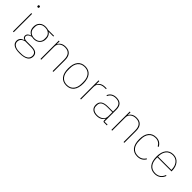

<svg xmlns="http://www.w3.org/2000/svg" viewBox="268 -2127 3743 3743"><g transform="rotate(45 2140.0 -255.0)"><path d="M92 -694V-701Q92 -722 115 -722Q138 -722 138 -701V-694Q138 -673 115 -673Q92 -673 92 -694ZM105 0V-506H126V0Z M732 65Q732 212 493 212Q385 212 333 177.5Q281 143 281 82Q281 -6 380 -38V-41Q327 -57 327 -108Q327 -169 412 -194V-197Q321 -237 321 -349Q321 -426 367.5 -472Q414 -518 494 -518Q535 -518 566 -506H732V-487H602Q667 -443 667 -349Q667 -273 619.5 -226.5Q572 -180 494 -180Q473 -180 438 -187Q347 -163 347 -109Q347 -53 434 -53H569Q732 -53 732 65ZM494 -199Q563 -199 603 -236Q643 -273 643 -330V-368Q643 -425 603 -462Q563 -499 494 -499Q425 -499 385 -462Q345 -425 345 -368V-330Q345 -273 385.5 -236Q426 -199 494 -199ZM710 65Q710 17 677 -8Q644 -33 566 -33H411Q303 -6 303 83Q303 133 348 163Q393 193 469 193H518Q607 193 658.5 161Q710 129 710 65Z M884 0H863V-506H884V-430H887Q902 -468 941.5 -493Q981 -518 1045 -518Q1130 -518 1174.5 -468.5Q1219 -419 1219 -325V0H1198V-321Q1198 -499 1043 -499Q976 -499 930 -463.5Q884 -428 884 -362Z M1739 -55.5Q1684 12 1584 12Q1484 12 1429 -55.5Q1374 -123 1374 -253Q1374 -383 1429 -450.5Q1484 -518 1584 -518Q1684 -518 1739 -450.5Q1794 -383 1794 -253Q1794 -123 1739 -55.5ZM1771 -229V-277Q1771 -380 1722 -439.5Q1673 -499 1584 -499Q1495 -499 1446 -439.5Q1397 -380 1397 -277V-229Q1397 -126 1446 -66.5Q1495 -7 1584 -7Q1673 -7 1722 -66.5Q1771 -126 1771 -229Z M1980 0H1959V-506H1980V-419H1983Q2026 -506 2141 -506H2182V-487H2138Q2072 -487 2026 -451Q1980 -415 1980 -349Z M2694 0H2617Q2588 0 2588 -29V-77H2585Q2539 12 2419 12Q2341 12 2298.5 -25Q2256 -62 2256 -130Q2256 -275 2446 -275H2588V-349Q2588 -499 2444 -499Q2331 -499 2291 -404L2273 -412Q2319 -518 2444 -518Q2526 -518 2567.5 -475.5Q2609 -433 2609 -352V-19H2694ZM2419 -7Q2491 -7 2539.5 -44Q2588 -81 2588 -148V-257H2447Q2279 -257 2279 -145V-115Q2279 -64 2317.5 -35.5Q2356 -7 2419 -7Z M2840 0H2819V-506H2840V-430H2843Q2858 -468 2897.5 -493Q2937 -518 3001 -518Q3086 -518 3130.5 -468.5Q3175 -419 3175 -325V0H3154V-321Q3154 -499 2999 -499Q2932 -499 2886 -463.5Q2840 -428 2840 -362Z M3540 12Q3440 12 3385 -55.5Q3330 -123 3330 -253Q3330 -383 3385 -450.5Q3440 -518 3540 -518Q3653 -518 3705 -418L3687 -409Q3637 -499 3540 -499Q3451 -499 3402 -439.5Q3353 -380 3353 -277V-229Q3353 -126 3402 -66.5Q3451 -7 3540 -7Q3647 -7 3698 -95L3714 -84Q3658 12 3540 12Z M4019 12Q3919 12 3863 -56Q3807 -124 3807 -253Q3807 -381 3861.5 -449.5Q3916 -518 4015 -518Q4107 -518 4163.5 -449.5Q4220 -381 4220 -266V-256H3830V-229Q3830 -126 3880 -66.5Q3930 -7 4019 -7Q4147 -7 4194 -131L4212 -124Q4189 -60 4139.5 -24Q4090 12 4019 12ZM4015 -499Q3927 -499 3878.5 -439.5Q3830 -380 3830 -277V-275H4197V-279Q4197 -379 4147 -439Q4097 -499 4015 -499Z"/></g></svg>

Font: IBM Plex Sans Thin
Style: Regular
Weight: 100
Designer: Mike Abbink, Paul van der Laan, Pieter van Rosmalen
Foundry: Bold Monday
Version: Version 3.0